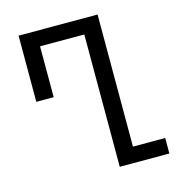

<svg xmlns="http://www.w3.org/2000/svg" viewBox="-106 -806 826 897"><g transform="rotate(-15 306.5 -357.0)"><path d="M363 0H603V-75H447V-714H65V-394H149V-640H363Z"/></g></svg>

Font: Noto Sans Georgian Condensed
Style: Regular
Weight: 400
Width: 3
Designer: Monotype Design Team, Akaki Razmadze
Foundry: Google LLC
Version: Version 2.005